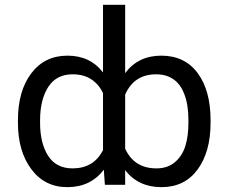

<svg xmlns="http://www.w3.org/2000/svg" viewBox="-20 -770 952 800"><path d="M54.7 -258.3V-268.6Q54.7 -391.1 110.4 -464.6Q166 -538.1 261.2 -538.1Q355.5 -538.1 409.2 -468.3V-750H501.5V-465.3Q555.7 -538.1 651.9 -538.1Q750 -538.1 803.7 -465.3Q857.4 -392.6 857.4 -269V-258.8Q857.4 -137.7 803.5 -64Q749.5 9.8 652.8 9.8Q556.2 9.8 501.5 -61V0H417L412.6 -63Q357.4 9.8 260.7 9.8Q166.5 9.8 110.6 -64.9Q54.7 -139.6 54.7 -258.3ZM630.9 -460.4Q538.6 -460.4 501.5 -376V-150.4Q539.1 -68.4 631.8 -68.4Q678.2 -68.4 708.7 -94.2Q739.3 -120.1 752.2 -161.4Q765.1 -202.6 765.1 -258.8V-269Q765.1 -301.8 760.7 -329.6Q756.3 -357.4 746.3 -382.1Q736.3 -406.7 720.9 -423.8Q705.6 -440.9 682.6 -450.7Q659.7 -460.4 630.9 -460.4ZM147 -268.6V-258.3Q147 -172.9 180.7 -120.6Q214.4 -68.4 282.2 -68.4Q370.6 -68.4 409.2 -144.5V-381.8Q392.6 -418 360.8 -439.2Q329.1 -460.4 282.7 -460.4Q214.8 -460.4 180.9 -407.5Q147 -354.5 147 -268.6Z"/></svg>

Font: Bert Sans Medium
Style: Regular
Weight: 500
Designer: Christian Robertson, Adam Twardoch, & Cristiano Sobral
Foundry: Google
Version: Version 12.135;January 10, 2020;FontCreator 12.0.0.2547 64-b